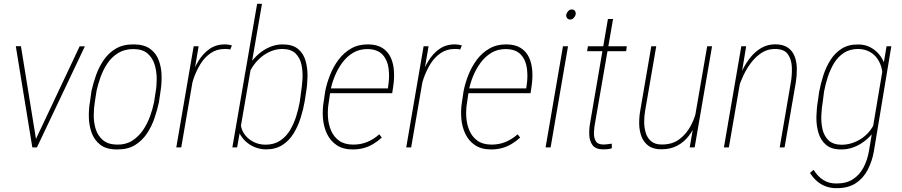

<svg xmlns="http://www.w3.org/2000/svg" viewBox="-20 -770 4714 1003"><path d="M160.6 -28.8 396 -527.8H423.3L172.9 0H149.4ZM89.4 -528.8 170.4 -28.8 171.9 0H148.9L62.5 -528.8Z M450.2 -239.3 458 -295.4Q466.8 -335 481.7 -377.2Q496.6 -419.4 521.7 -456.3Q546.9 -493.2 585 -515.9Q623 -538.6 679.2 -538.1Q733.9 -537.6 765.6 -513.9Q797.4 -490.2 810.5 -452.1Q823.7 -414.1 824.2 -371.6Q824.7 -329.1 818.4 -292L810.1 -235.4Q801.8 -196.3 787.1 -153.1Q772.5 -109.9 747.6 -72.5Q722.7 -35.2 685.1 -12Q647.5 11.2 590.8 10.7Q535.2 10.7 503.7 -13.9Q472.2 -38.6 458.5 -77.1Q444.8 -115.7 444.1 -158.9Q443.4 -202.1 450.2 -239.3ZM484.4 -295.9 475.6 -238.8Q470.2 -207.5 469.7 -169.2Q469.2 -130.9 480 -95.9Q490.7 -61 517.6 -38.1Q544.4 -15.1 591.8 -14.6Q637.2 -13.7 670.4 -34.9Q703.6 -56.2 726.3 -89.1Q749 -122.1 763.2 -160.9Q777.3 -199.7 784.7 -235.4L793.5 -292.5Q798.8 -322.8 798.6 -360.4Q798.3 -397.9 787.8 -432.4Q777.3 -466.8 751.5 -490Q725.6 -513.2 677.7 -513.7Q630.4 -513.7 596.7 -492.7Q563 -471.7 540.8 -438.2Q518.6 -404.8 505.1 -366.9Q491.7 -329.1 484.4 -295.9Z M1002 -436.5 926.8 0H900.9L991.7 -528.3H1017.6ZM1191.4 -532.2 1182.6 -511.2Q1176.8 -513.2 1169.7 -513.7Q1162.6 -514.2 1154.8 -514.2Q1111.8 -514.2 1079.8 -491.9Q1047.9 -469.7 1026.4 -434.3Q1004.9 -398.9 991.2 -358.9Q977.5 -318.8 970.7 -282.7L955.1 -281.7Q962.9 -320.8 977.3 -365.5Q991.7 -410.2 1015.9 -450.2Q1040 -490.2 1075 -514.6Q1109.9 -539.1 1159.2 -538.1Q1167.5 -537.6 1175.3 -536.4Q1183.1 -535.2 1191.4 -532.2Z M1323.2 -750H1348.6L1236.8 -102.5L1218.8 0H1193.8ZM1578.6 -285.2 1571.3 -238.8Q1564.5 -198.7 1550.5 -154.3Q1536.6 -109.9 1513.4 -72.3Q1490.2 -34.7 1454.6 -12Q1418.9 10.7 1368.2 10.3Q1337.4 9.8 1309.8 -1.7Q1282.2 -13.2 1261.7 -33Q1241.2 -52.7 1230 -76.7Q1218.8 -100.6 1220.2 -126.5L1259.8 -385.3Q1268.6 -412.1 1286.9 -438.7Q1305.2 -465.3 1331.1 -487.8Q1356.9 -510.3 1388.4 -523.9Q1419.9 -537.6 1455.1 -538.1Q1508.3 -538.1 1537.1 -514.2Q1565.9 -490.2 1576.7 -451.2Q1587.4 -412.1 1586.4 -368.4Q1585.4 -324.7 1578.6 -285.2ZM1545.9 -237.8 1552.2 -284.7Q1557.6 -317.9 1560.1 -356.9Q1562.5 -396 1554.9 -431.9Q1547.4 -467.8 1523.7 -491Q1500 -514.2 1453.6 -514.2Q1421.9 -513.7 1393.3 -501.5Q1364.7 -489.3 1340.8 -468.5Q1316.9 -447.8 1299.6 -421.4Q1282.2 -395 1273.9 -365.2L1237.8 -140.1Q1234.9 -104.5 1252.4 -75.9Q1270 -47.4 1300.3 -30.8Q1330.6 -14.2 1366.7 -14.2Q1411.1 -14.2 1442.6 -34.7Q1474.1 -55.2 1494.4 -88.9Q1514.6 -122.6 1526.9 -161.1Q1539.1 -199.7 1545.9 -237.8Z M1823.2 10.7Q1772 10.7 1738.8 -11.7Q1705.6 -34.2 1688.2 -70.8Q1670.9 -107.4 1667.2 -150.9Q1663.6 -194.3 1670.4 -235.8L1679.2 -294.9Q1687.5 -336.4 1704.6 -379.4Q1721.7 -422.4 1748.8 -458.5Q1775.9 -494.6 1814.2 -516.6Q1852.5 -538.6 1903.3 -538.1Q1949.7 -537.6 1978.3 -519Q2006.8 -500.5 2021 -469.7Q2035.2 -439 2037.8 -400.9Q2040.5 -362.8 2034.7 -322.3L2028.8 -283.2H1694.8L1699.7 -308.1H2006.3L2008.3 -322.8Q2015.6 -368.2 2010 -412.1Q2004.4 -456.1 1978.8 -484.1Q1953.1 -512.2 1901.9 -513.7Q1857.9 -514.2 1824.7 -494.4Q1791.5 -474.6 1767.3 -441.4Q1743.2 -408.2 1727.8 -369.6Q1712.4 -331.1 1706.1 -294.9L1697.3 -234.9Q1690.9 -198.2 1693.1 -159.7Q1695.3 -121.1 1709.5 -88.1Q1723.6 -55.2 1751.2 -35.2Q1778.8 -15.1 1824.2 -14.6Q1864.3 -14.2 1898.7 -28.6Q1933.1 -43 1961.4 -68.4L1974.6 -51.3Q1953.1 -31.7 1929.4 -17.6Q1905.8 -3.4 1879.2 3.7Q1852.5 10.7 1823.2 10.7Z M2203.1 -436.5 2127.9 0H2102.1L2192.9 -528.3H2218.8ZM2392.6 -532.2 2383.8 -511.2Q2377.9 -513.2 2370.8 -513.7Q2363.8 -514.2 2356 -514.2Q2313 -514.2 2281 -491.9Q2249 -469.7 2227.5 -434.3Q2206.1 -398.9 2192.4 -358.9Q2178.7 -318.8 2171.9 -282.7L2156.2 -281.7Q2164.1 -320.8 2178.5 -365.5Q2192.9 -410.2 2217 -450.2Q2241.2 -490.2 2276.1 -514.6Q2311 -539.1 2360.4 -538.1Q2368.7 -537.6 2376.5 -536.4Q2384.3 -535.2 2392.6 -532.2Z M2545.9 10.7Q2494.6 10.7 2461.4 -11.7Q2428.2 -34.2 2410.9 -70.8Q2393.6 -107.4 2389.9 -150.9Q2386.2 -194.3 2393.1 -235.8L2401.9 -294.9Q2410.2 -336.4 2427.2 -379.4Q2444.3 -422.4 2471.4 -458.5Q2498.5 -494.6 2536.9 -516.6Q2575.2 -538.6 2626 -538.1Q2672.4 -537.6 2700.9 -519Q2729.5 -500.5 2743.7 -469.7Q2757.8 -439 2760.5 -400.9Q2763.2 -362.8 2757.3 -322.3L2751.5 -283.2H2417.5L2422.4 -308.1H2729L2731 -322.8Q2738.3 -368.2 2732.7 -412.1Q2727.1 -456.1 2701.4 -484.1Q2675.8 -512.2 2624.5 -513.7Q2580.6 -514.2 2547.4 -494.4Q2514.2 -474.6 2490 -441.4Q2465.8 -408.2 2450.4 -369.6Q2435.1 -331.1 2428.7 -294.9L2419.9 -234.9Q2413.6 -198.2 2415.8 -159.7Q2418 -121.1 2432.1 -88.1Q2446.3 -55.2 2473.9 -35.2Q2501.5 -15.1 2546.9 -14.6Q2586.9 -14.2 2621.3 -28.6Q2655.8 -43 2684.1 -68.4L2697.3 -51.3Q2675.8 -31.7 2652.1 -17.6Q2628.4 -3.4 2601.8 3.7Q2575.2 10.7 2545.9 10.7Z M2947.3 -528.3 2856.4 0H2830.1L2920.9 -528.3ZM2938.5 -695.8Q2940.9 -704.1 2948.7 -712.4Q2956.5 -720.7 2966.8 -720.7Q2979.5 -720.7 2984.4 -711.4Q2989.3 -702.1 2986.8 -692.4Q2984.4 -684.6 2976.8 -676.3Q2969.2 -668 2958.5 -668Q2946.8 -668 2941.4 -677.2Q2936 -686.5 2938.5 -695.8Z M3254.4 -528.3 3251 -502.4H3046.9L3051.3 -528.3ZM3155.8 -670.9H3182.6L3088.4 -126.5Q3084 -105 3082.8 -79.1Q3081.5 -53.2 3091.3 -34.4Q3101.1 -15.6 3129.9 -15.1Q3142.6 -15.1 3153.8 -16.6Q3165 -18.1 3175.8 -19.5L3176.3 4.4Q3165.5 8.3 3154.5 9.3Q3143.6 10.3 3130.4 10.3Q3091.3 9.8 3075.4 -11.7Q3059.6 -33.2 3058.3 -64.9Q3057.1 -96.7 3062.5 -126.5Z M3604 -122.1 3674.3 -528.3H3699.7L3608.9 0H3583ZM3622.1 -207.5H3638.7Q3630.9 -168 3616.2 -129.2Q3601.6 -90.3 3577.4 -59.1Q3553.2 -27.8 3518.1 -9Q3482.9 9.8 3436 9.8Q3393.1 10.3 3367.7 -8.3Q3342.3 -26.9 3331.1 -56.9Q3319.8 -86.9 3319.1 -122.3Q3318.4 -157.7 3324.7 -192.4L3382.3 -528.3H3408.2L3350.1 -191.4Q3345.2 -163.6 3345.2 -133.1Q3345.2 -102.5 3353.5 -75.7Q3361.8 -48.8 3381.8 -32Q3401.9 -15.1 3436.5 -15.1Q3492.2 -14.6 3529.5 -43Q3566.9 -71.3 3589.6 -115Q3612.3 -158.7 3622.1 -207.5Z M3859.4 -415.5 3787.6 0H3761.7L3852.5 -528.3H3877.9ZM3838.4 -309.1 3832 -338.4Q3842.3 -370.6 3859.4 -405.5Q3876.5 -440.4 3900.6 -470.5Q3924.8 -500.5 3956.8 -519.3Q3988.8 -538.1 4029.8 -538.6Q4072.8 -538.1 4097.2 -520.3Q4121.6 -502.4 4132.1 -473.1Q4142.6 -443.8 4142.6 -409.2Q4142.6 -374.5 4137.7 -341.8L4078.6 0H4053.2L4111.8 -342.3Q4118.2 -380.9 4116.5 -420.7Q4114.7 -460.4 4095.2 -487.5Q4075.7 -514.6 4026.4 -514.2Q3988.3 -513.7 3957.5 -493.4Q3926.8 -473.1 3903.3 -441.9Q3879.9 -410.6 3863.3 -375.5Q3846.7 -340.3 3838.4 -309.1Z M4611.3 -528.3H4636.2L4544.9 21.5Q4535.6 73.2 4512.7 117.4Q4489.7 161.6 4450 187.5Q4410.2 213.4 4350.6 212.9Q4323.7 213.4 4298.3 205.1Q4272.9 196.8 4251 179Q4229 161.1 4211.4 133.3L4230 117.2Q4252.4 152.8 4282 170.9Q4311.5 189 4348.6 188.5Q4400.4 189 4435.1 166.7Q4469.7 144.5 4490.2 106.2Q4510.7 67.9 4519 21L4591.8 -412.1ZM4252.9 -245.1 4259.3 -290.5Q4267.1 -333 4281.2 -376.7Q4295.4 -420.4 4318.8 -457.3Q4342.3 -494.1 4377.9 -516.4Q4413.6 -538.6 4464.8 -537.6Q4498 -537.6 4525.1 -523.7Q4552.2 -509.8 4571.3 -487.3Q4590.3 -464.8 4599.6 -438.2Q4608.9 -411.6 4607.4 -385.3L4567.4 -126.5Q4560.5 -101.1 4541 -76.7Q4521.5 -52.2 4496.1 -32.5Q4470.7 -12.7 4439.7 -1Q4408.7 10.7 4376 10.7Q4323.2 11.2 4294.7 -13.7Q4266.1 -38.6 4254.9 -78.1Q4243.7 -117.7 4244.9 -162.4Q4246.1 -207 4252.9 -245.1ZM4284.7 -291 4278.8 -244.1Q4272.9 -210.9 4270.8 -171.4Q4268.6 -131.8 4276.4 -96.2Q4284.2 -60.5 4307.9 -37.4Q4331.5 -14.2 4377.9 -13.7Q4416.5 -14.2 4452.6 -30.8Q4488.8 -47.4 4515.1 -75.9Q4541.5 -104.5 4553.2 -140.1L4589.4 -365.2Q4591.3 -394 4583.7 -420.2Q4576.2 -446.3 4560.3 -467.5Q4544.4 -488.8 4520 -501Q4495.6 -513.2 4465.3 -514.2Q4420.4 -514.6 4388.9 -494.1Q4357.4 -473.6 4337.2 -440.2Q4316.9 -406.7 4304.2 -367.4Q4291.5 -328.1 4284.7 -291Z"/></svg>

Font: Roboto Condensed Thin
Style: Italic
Weight: 250
Italic angle: -12°
Designer: Christian Robertson
Foundry: Google
Version: Version 3.008; 2023